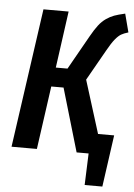

<svg xmlns="http://www.w3.org/2000/svg" viewBox="-58 -749 665 950"><g transform="rotate(5 274.5 -274.0)"><path d="M360.8 -362.8 442.9 -100.1H522.9L486.8 157.2H398.9L404.8 0H345.2L252.9 -314H191.9L147.9 0H22L120.1 -690.9H245.1L206.1 -409.2H264.2L358.9 -577.1Q378.9 -612.8 395.3 -634Q411.6 -655.3 431.6 -669.2Q451.7 -683.1 471.2 -690.2Q490.7 -697.3 524.9 -705.1L548.8 -613.8Q526.9 -607.4 513.4 -599.6Q500 -591.8 484.1 -572.5Q468.3 -553.2 448.2 -517.1Z"/></g></svg>

Font: Fira Sans Compressed Medium
Style: Italic
Weight: 500
Width: 3
Italic angle: -8°
Designer: Carrois Corporate & Edenspiekermann AG
Foundry: Carrois Corporate GbR & Edenspiekermann AG
Version: Version 4.203;PS 004.203;hotconv 1.0.88;makeotf.lib2.5.64775